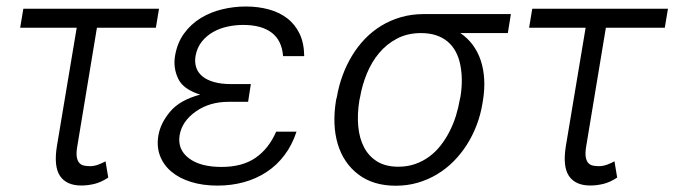

<svg xmlns="http://www.w3.org/2000/svg" viewBox="-20 -573 2118 603"><path d="M53.3 -545.5H479.4L469.5 -485.8H284.4L222.7 -113.3Q219.1 -92.3 221.2 -79.9Q223.4 -67.5 229.2 -61.1Q235.1 -54.7 244 -52.9Q252.8 -51.1 262.4 -51.1Q275.2 -51.1 288.4 -55.9Q301.5 -60.7 311.4 -66.4L320 -15.3Q297.2 -0.4 276.5 4.6Q255.7 9.6 235.4 9.6Q188.9 9.6 168.7 -20.1Q148.4 -49.7 158.7 -114L220.9 -485.8H43.3Z M477.3 -146.7Q483.7 -186.1 514.6 -222.7Q545.1 -258.9 608.7 -275.9Q555 -292.6 539.4 -326.3Q523.4 -360.4 529.8 -398.1Q536.9 -438.9 558.2 -468Q579.5 -497.2 610.1 -516Q640.6 -534.8 677.6 -543.7Q714.5 -552.6 752.1 -552.6Q790.1 -552.6 823.3 -543.7Q856.5 -534.8 881.4 -516Q906.2 -497.2 920.6 -467.7Q935 -438.2 935.4 -396.7H869Q865.4 -445.7 833.5 -470.2Q801.5 -494.7 743.6 -494.7Q719.5 -494.7 695 -489.5Q670.5 -484.4 649.7 -472.7Q628.9 -460.9 614 -442.5Q599.1 -424 594.1 -397.4Q590.9 -377.5 596.2 -361.2Q601.6 -344.8 615.6 -333.3Q629.6 -321.7 652.3 -315.3Q675.1 -308.9 706.3 -308.9H767.8L759.2 -253.2H697.4Q638.1 -253.2 595.2 -223Q551.1 -192.1 544 -147.4Q537.3 -103.3 573.2 -76Q609 -48.7 675.8 -48.7Q740.8 -48.7 782.3 -77.2Q823.9 -105.8 847.3 -159.4H911.2Q897.4 -117.2 873.2 -85.4Q849.1 -53.6 816.8 -32.5Q784.4 -11.4 745.4 -0.7Q706.3 9.9 663 9.9Q616.8 9.9 579.9 -1.6Q543 -13.1 518.3 -33.9Q493.6 -54.7 482.6 -83.5Q471.6 -112.2 477.3 -146.7Z M1035.5 -258.9 1038 -268.8Q1044 -303.6 1056.1 -336.5Q1068.2 -369.3 1085.8 -398.3Q1103.3 -427.2 1126.4 -451.2Q1149.5 -475.1 1177.9 -492.4Q1206.3 -509.6 1239.7 -519.2Q1273.1 -528.8 1311.1 -528.8H1584.5L1574.9 -469.1H1425.8Q1448.5 -453.8 1464.7 -432Q1480.8 -410.2 1489.9 -383Q1498.9 -355.8 1500.7 -323.7Q1502.5 -291.5 1496.4 -255.3L1495 -246.8Q1489.3 -212.4 1476.9 -179.9Q1464.5 -147.4 1446.4 -118.8Q1428.3 -90.2 1404.7 -66.4Q1381 -42.6 1352.6 -25.6Q1324.2 -8.5 1291.7 0.9Q1259.2 10.3 1223 10.3Q1152.3 10.3 1105.8 -24.9Q1058.9 -60.4 1040.8 -120.6Q1022.7 -180.8 1035.5 -258.9ZM1230.8 -49.4Q1259.6 -49.4 1283.9 -57.9Q1308.2 -66.4 1328.3 -81.3Q1348.4 -96.2 1364.2 -116.5Q1380 -136.7 1391.9 -160.2Q1403.8 -183.6 1411.8 -209Q1419.7 -234.4 1424 -259.9L1426.1 -269.2Q1435 -323.2 1425.4 -370.4Q1420.8 -393.1 1410.9 -411.4Q1400.9 -429.7 1385.7 -442.5Q1370.4 -455.3 1349.6 -462.2Q1328.8 -469.1 1302.2 -469.1Q1259.9 -469.1 1227.1 -451.9Q1194.2 -434.7 1170.6 -406.4Q1147 -378.2 1132.1 -341.8Q1117.2 -305.4 1110.8 -267.4L1108.7 -258.2Q1101.6 -214.5 1105.1 -176.3Q1108.7 -138.1 1123.6 -109.9Q1138.5 -81.7 1165.1 -65.5Q1191.8 -49.4 1230.8 -49.4Z M1651.6 -545.5H2077.8L2067.8 -485.8H1882.8L1821 -113.3Q1817.5 -92.3 1819.6 -79.9Q1821.7 -67.5 1827.6 -61.1Q1833.5 -54.7 1842.3 -52.9Q1851.2 -51.1 1860.8 -51.1Q1873.6 -51.1 1886.7 -55.9Q1899.9 -60.7 1909.8 -66.4L1918.3 -15.3Q1895.6 -0.4 1874.8 4.6Q1854 9.6 1833.8 9.6Q1787.3 9.6 1767 -20.1Q1746.8 -49.7 1757.1 -114L1819.2 -485.8H1641.7Z"/></svg>

Font: Inter P Light
Style: Italic
Weight: 300
Italic angle: 9.39999°
Designer: Rasmus Andersson
Foundry: rsms
Version: Version 3.018;git-588b23468